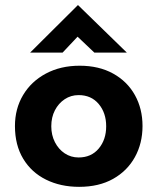

<svg xmlns="http://www.w3.org/2000/svg" viewBox="-20 -713 611 745"><path d="M38 -224Q38 -291 69.5 -344Q101 -397 158 -427.5Q215 -458 289 -458Q364 -458 419 -427.5Q474 -397 503.5 -344Q533 -291 533 -224Q533 -157 503.5 -103.5Q474 -50 419 -19Q364 12 287 12Q215 12 158.5 -16Q102 -44 70 -97Q38 -150 38 -224ZM179 -223Q179 -189 193 -161.5Q207 -134 231 -118Q255 -102 285 -102Q334 -102 363 -136.5Q392 -171 392 -223Q392 -275 363 -309.5Q334 -344 285 -344Q255 -344 231 -328Q207 -312 193 -285Q179 -258 179 -223ZM346 -509 268 -583 302 -593 223 -509H97L282 -693H283L472 -509Z"/></svg>

Font: Reem Kufi
Style: Regular
Weight: 400
Designer: Khaled Hosny
Version: Version 1.6